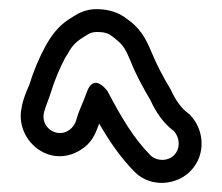

<svg xmlns="http://www.w3.org/2000/svg" viewBox="-20 -863 486 420"><path d="M103.5 -572.8C85.1 -577 71 -595.1 76.3 -617.2C79.3 -629.8 86.5 -644.8 91.9 -662.8C99.1 -686.6 111.9 -716.9 123 -737.3C126.6 -742.1 129.9 -747.9 132 -752.2C138.1 -762.5 146.4 -771.1 156.6 -778L172.1 -787.7C177.9 -791.2 184.3 -793 191.5 -793C210.4 -793 217.3 -789.7 225.7 -783.3C248.1 -765.8 251.9 -762.1 265.9 -728.6C277.5 -699.3 294.7 -668.1 308.8 -644.3C321.3 -617.6 336.3 -594.4 360.5 -576.1C374 -561 374.4 -538.3 361.6 -524.4C348.9 -510.6 325.6 -509.2 310.2 -522.2C271.2 -561.4 244.6 -608 215.1 -663.7C215.1 -663.7 184.9 -706.9 169.3 -659.9C163 -640.9 154.2 -626.2 146.8 -600.5C142.7 -583.8 124.4 -568 103.5 -572.8ZM196.9 -592.8C218.3 -555.6 243.2 -518.4 275.3 -486.3C309.2 -452.5 367.2 -456.6 398.4 -490.6C431.4 -526.5 426.6 -580.8 394.7 -612.7C394 -613.4 392.6 -614.6 391.5 -615.3C376.4 -626.2 363.8 -644.3 353.8 -666.3C353.5 -667 352.9 -668.1 352.4 -668.9C338.3 -692.4 322.8 -720.9 312.1 -747.5C298.2 -780.8 286.2 -802.1 255.7 -823.2C239.9 -835.2 218.1 -843 191.5 -843C175.4 -843 160.1 -838.8 145.9 -830.3L129.4 -820C107.3 -805.2 92.7 -785.7 80.1 -763.1C66.4 -738.5 53.6 -708.4 44.4 -678.3C39.1 -665.3 30.6 -648.1 27.4 -627.7C11.8 -558.6 86.7 -491.3 156.8 -535.3C179.1 -549.3 187.8 -566.6 196.9 -592.8Z"/></svg>

Font: Smoothie
Style: Outline
Weight: 400
Foundry: Cannot Into Space Fonts
Version: Version 0.8